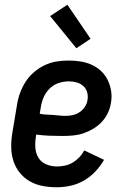

<svg xmlns="http://www.w3.org/2000/svg" viewBox="-20 -784 540 812"><path d="M220 8Q190 8 160.5 2.5Q131 -3 106.5 -17Q82 -31 64 -53Q46 -75 37 -102.5Q28 -130 27.5 -160.5Q27 -191 32 -221L52 -341Q56 -367 65 -391.5Q74 -416 88.5 -438.5Q103 -461 124 -479Q145 -497 169.5 -508.5Q194 -520 219.5 -524Q245 -528 270 -528Q296 -528 321 -524Q346 -520 368 -510Q390 -500 407.5 -483.5Q425 -467 435.5 -445.5Q446 -424 450 -399Q454 -374 449 -348Q446 -327 436 -306Q426 -285 410 -268Q394 -251 373.5 -239Q353 -227 332 -220Q311 -213 289 -211Q267 -209 245 -209Q217 -209 189 -210Q161 -211 133 -215L132 -207Q128 -183 129.5 -159.5Q131 -136 142.5 -117Q154 -98 175.5 -89Q197 -80 221 -80Q237 -80 254 -83.5Q271 -87 286.5 -96Q302 -105 315 -118.5Q328 -132 336 -148L420 -108Q405 -82 383.5 -59Q362 -36 335 -20.5Q308 -5 278.5 1.5Q249 8 220 8ZM258 -294Q273 -294 288.5 -297.5Q304 -301 317 -310Q330 -319 339 -332.5Q348 -346 350 -361Q353 -378 348.5 -394Q344 -410 332 -420.5Q320 -431 304 -435.5Q288 -440 271 -440Q249 -440 227 -432.5Q205 -425 188.5 -408Q172 -391 163.5 -370Q155 -349 152 -327L148 -303Q161 -300 175 -299.5Q189 -299 203 -298Q217 -297 230.5 -295.5Q244 -294 258 -294ZM303 -580 192 -716 265 -764 363 -620Z"/></svg>

Font: Iosevka SS18 Semibold
Style: Italic
Weight: 600
Italic angle: -9°
Monospace: yes
Designer: Belleve Invis
Foundry: Belleve Invis
Version: Version 25.1.1; ttfautohint (v1.8.4)